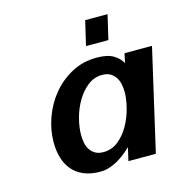

<svg xmlns="http://www.w3.org/2000/svg" viewBox="-105 -799 880 912"><g transform="rotate(-15 334.5 -343.0)"><path d="M99 -177Q99 -238 120.5 -298Q142 -358 181.5 -406Q221 -454 276.5 -484Q332 -514 400 -514Q453 -514 482 -496.5Q511 -479 524 -454L534 -500H669L554 0H419L434 -65Q421 -52 403.5 -38Q386 -24 366.5 -12.5Q347 -1 324.5 6.5Q302 14 278 14Q231 14 197 -0.5Q163 -15 141.5 -40.5Q120 -66 109.5 -101Q99 -136 99 -177ZM234 -178Q234 -159 237.5 -140Q241 -121 250.5 -106Q260 -91 276 -81.5Q292 -72 316 -72Q358 -72 390 -98Q422 -124 443.5 -162.5Q465 -201 476 -244.5Q487 -288 487 -322Q487 -342 483 -361Q479 -380 469 -395Q459 -410 443.5 -419Q428 -428 404 -428Q364 -428 332.5 -403Q301 -378 279 -340.5Q257 -303 245.5 -259.5Q234 -216 234 -178ZM366 -580 394 -700H504L476 -580Z"/></g></svg>

Font: Perun
Style: Bold Italic
Weight: 700
Italic angle: -12°
Foundry: Copyright (c) Stefan Peev, Context Ltd, 2016
Version: Version 1.027